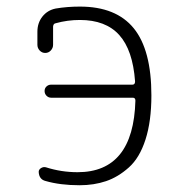

<svg xmlns="http://www.w3.org/2000/svg" viewBox="-20 -547 540 574"><path d="M91.8 -413.1V-452.1Q91.8 -478.5 106.9 -497.6Q122.1 -516.6 146.5 -521.5Q180.7 -527.3 218.8 -527.3Q327.1 -527.3 379.9 -462.4Q432.6 -397.5 432.6 -261.7Q432.6 -184.6 415 -129.9Q397.5 -75.2 365.2 -46.4Q333 -17.6 296.9 -5.4Q260.7 6.8 217.8 6.8Q160.2 6.8 116.2 -5.9Q96.7 -10.7 95.7 -33.2Q95.7 -40 102.5 -44.4Q109.4 -48.8 117.2 -46.9Q163.1 -32.2 211.9 -32.2Q378.9 -32.2 384.8 -246.1Q384.8 -254.9 377 -254.9H132.8Q125 -254.9 119.1 -260.7Q113.3 -266.6 113.3 -274.9Q113.3 -283.2 119.1 -288.6Q125 -293.9 132.8 -293.9H376Q383.8 -293.9 383.8 -303.7Q377 -397.5 336.4 -442.4Q295.9 -487.3 218.8 -487.3Q181.6 -487.3 146.5 -477.5Q139.6 -476.6 138.7 -467.8V-413.1Q138.7 -403.3 131.8 -396Q125 -388.7 115.2 -388.7Q105.5 -388.7 98.6 -396Q91.8 -403.3 91.8 -413.1Z"/></svg>

Font: Rounded-X Mgen+ 1mn light
Style: Regular
Weight: 200
Designer: [Source Han Sans]
Ryoko NISHIZUKA  (kana & ideographs); Paul D. Hunt (Latin, Greek & Cyrillic); Wenlong ZHANG  (bopomofo
Version: Version 1.059.20150602